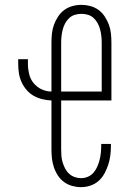

<svg xmlns="http://www.w3.org/2000/svg" viewBox="-20 -763 540 791"><path d="M314 8Q296 8 277.5 3Q259 -2 244 -13Q229 -24 218.5 -40Q208 -56 202 -74Q196 -92 194 -110.5Q192 -129 192 -148V-349Q173 -350 154 -354.5Q135 -359 118.5 -368.5Q102 -378 89.5 -392.5Q77 -407 69 -424.5Q61 -442 58 -461Q55 -480 55 -500V-519H95V-500Q95 -479 100 -458Q105 -437 118.5 -420.5Q132 -404 151.5 -395Q171 -386 192 -386V-587Q192 -606 194 -625Q196 -644 202.5 -661.5Q209 -679 219.5 -695Q230 -711 245 -722Q260 -733 278.5 -738Q297 -743 316 -743Q334 -743 352.5 -738Q371 -733 386 -722Q401 -711 411.5 -695Q422 -679 428.5 -661.5Q435 -644 437 -625Q439 -606 439 -587V-349H232V-148Q232 -134 233 -120.5Q234 -107 238 -94Q242 -81 248.5 -68.5Q255 -56 265 -47Q275 -38 288 -33.5Q301 -29 314 -29Q329 -29 342.5 -35Q356 -41 365.5 -52Q375 -63 381 -77Q387 -91 390.5 -105Q394 -119 395.5 -134Q397 -149 397 -163V-170H437V-162Q437 -142 434.5 -122.5Q432 -103 426 -84.5Q420 -66 410.5 -48.5Q401 -31 386.5 -18Q372 -5 353 1.5Q334 8 314 8ZM232 -386H399V-587Q399 -601 397.5 -614.5Q396 -628 392.5 -641.5Q389 -655 382.5 -667Q376 -679 366 -688.5Q356 -698 342.5 -702Q329 -706 316 -706Q302 -706 288.5 -702Q275 -698 265 -688.5Q255 -679 248.5 -667Q242 -655 238.5 -641.5Q235 -628 233.5 -614.5Q232 -601 232 -587Z"/></svg>

Font: Iosevka Extralight
Style: Regular
Weight: 200
Monospace: yes
Designer: Belleve Invis
Foundry: Belleve Invis
Version: Version 32.0.1; ttfautohint (v1.8.4)